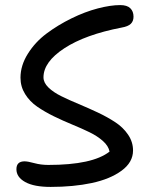

<svg xmlns="http://www.w3.org/2000/svg" viewBox="-20 -775 595 759"><path d="M180.2 -36.1Q114.3 -36.1 79.6 -55.4Q44.9 -74.7 44.9 -106Q44.9 -137.2 77.1 -137.2Q89.8 -137.2 115.7 -130.1Q141.6 -123 170.9 -123Q346.2 -123 413.1 -175.8Q408.7 -198.2 386.7 -217.8Q364.7 -237.3 333.5 -252.4Q302.2 -267.6 265.4 -282.7Q228.5 -297.9 192.6 -315.4Q156.7 -333 127.2 -353.3Q97.7 -373.5 79.3 -403.1Q61 -432.6 61 -467.8Q61 -516.1 90.1 -562.5Q119.1 -608.9 164.3 -642.6Q209.5 -676.3 262.7 -702.4Q315.9 -728.5 366.5 -741.7Q417 -754.9 455.1 -754.9Q482.4 -754.9 495.1 -742.4Q507.8 -730 507.8 -709Q507.8 -691.4 497.1 -680.9Q486.3 -670.4 460.9 -666Q316.9 -638.2 234.4 -584.2Q151.9 -530.3 151.9 -469.2Q151.9 -448.2 171.4 -429.2Q190.9 -410.2 222.2 -394.8Q253.4 -379.4 291 -363.8Q328.6 -348.1 366.5 -330.3Q404.3 -312.5 435.5 -292Q466.8 -271.5 486.3 -242.7Q505.9 -213.9 505.9 -180.2Q505.9 -133.3 460.4 -100.1Q415 -66.9 342.8 -51.5Q270.5 -36.1 180.2 -36.1Z"/></svg>

Font: Shantell Sans Bouncy
Style: Regular
Weight: 400
Designer: Stephen Nixon, Anya Danilova, Shantell Martin
Foundry: Arrow Type
Version: Version 1.006;[9816181b4]